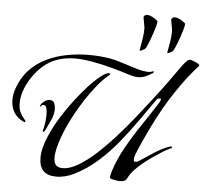

<svg xmlns="http://www.w3.org/2000/svg" viewBox="-63 -1039 1216 1128"><g transform="rotate(5 545.0 -475.5)"><path d="M309 21Q208 21 208 -81Q208 -112 216.5 -144Q225 -176 237 -204Q250 -236 266.5 -267Q283 -298 301 -327Q319 -356 348 -397Q377 -438 412 -480Q447 -522 482.5 -556.5Q518 -591 548 -607Q552 -609 556 -610Q560 -611 564 -611Q566 -611 569.5 -610.5Q573 -610 573 -607Q573 -605 571 -603Q569 -601 567 -599Q533 -571 499.5 -530Q466 -489 435.5 -442Q405 -395 379.5 -348Q354 -301 337 -261Q327 -238 316 -207.5Q305 -177 297.5 -146Q290 -115 290 -89Q290 -61 302 -46.5Q314 -32 343 -32Q384 -32 434 -61.5Q484 -91 537.5 -140Q591 -189 644 -248Q697 -307 744.5 -366.5Q792 -426 830.5 -476Q869 -526 892 -557Q909 -580 926 -603.5Q943 -627 959 -650Q966 -659 979.5 -678.5Q993 -698 1007.5 -714.5Q1022 -731 1034 -731Q1039 -731 1052 -726.5Q1065 -722 1077 -715.5Q1089 -709 1090 -703Q1090 -701 1089 -700Q1079 -689 1069 -677.5Q1059 -666 1050 -655Q1034 -636 1018.5 -615.5Q1003 -595 989 -575Q922 -481 868.5 -379Q815 -277 770 -171Q766 -161 760.5 -146Q755 -131 755 -119Q755 -106 765 -106Q774 -106 785.5 -113Q797 -120 804 -125Q839 -149 874 -171Q909 -193 948 -209Q949 -209 957 -212Q965 -215 966 -215Q971 -215 973 -207Q948 -196 915 -175.5Q882 -155 848 -130.5Q814 -106 786 -80.5Q758 -55 742 -33Q737 -26 733.5 -19.5Q730 -13 726 -5Q719 8 707.5 11.5Q696 15 682 15Q678 15 664 13Q650 11 637 7.5Q624 4 624 -2Q624 -7 628 -22Q632 -37 633 -41Q655 -111 696 -184Q737 -257 784.5 -327Q832 -397 871 -459Q874 -464 878.5 -471.5Q883 -479 883 -484Q883 -489 877 -489Q873 -489 869.5 -488Q866 -487 862 -487Q817 -423 768 -353.5Q719 -284 665 -217.5Q611 -151 548.5 -96Q486 -41 414 -5Q390 7 363 14Q336 21 309 21ZM96 -282 92 -283Q53 -300 33.5 -332Q14 -364 14 -406Q14 -438 25 -471Q48 -538 90.5 -583.5Q133 -629 190 -656.5Q247 -684 311 -696Q375 -708 440 -708Q500 -708 560 -699Q595 -693 638.5 -678.5Q682 -664 724.5 -651.5Q767 -639 798 -639Q807 -639 813.5 -642Q820 -645 824 -645Q827 -645 827 -643Q827 -636 819 -632Q800 -620 780 -611.5Q760 -603 737 -603Q723 -603 709.5 -606Q696 -609 683 -613Q638 -628 580.5 -643.5Q523 -659 465 -669.5Q407 -680 360 -680Q314 -680 270.5 -668Q227 -656 189 -628Q155 -603 125 -563.5Q95 -524 76.5 -479Q58 -434 58 -390Q58 -357 69 -335.5Q80 -314 90.5 -302.5Q101 -291 101 -287Q101 -280 96 -282ZM211 -234Q208 -234 208 -238Q208 -241 208.5 -244Q209 -247 210 -250Q221 -294 221 -336Q221 -344 220 -357Q219 -370 214.5 -381Q210 -392 199 -392Q189 -392 186.5 -386.5Q184 -381 180 -381Q178 -381 178 -383L179 -387Q187 -402 201.5 -413Q216 -424 233 -424Q254 -424 260.5 -407.5Q267 -391 267 -374Q267 -343 252.5 -310Q238 -277 224 -249Q223 -246 218.5 -240Q214 -234 211 -234ZM903 -759Q902 -759 898.5 -759Q895 -759 896 -761Q903 -802 908 -830Q913 -858 913 -893Q913 -897 910 -912.5Q907 -928 904.5 -942.5Q902 -957 902 -958Q905 -966 912 -970Q918 -972 923 -972Q931 -972 939.5 -969Q948 -966 954 -963Q962 -959 970.5 -953Q979 -947 986 -940Q986 -930 980.5 -909.5Q975 -889 966.5 -864Q958 -839 949.5 -817.5Q941 -796 935 -784Q931 -774 922.5 -769Q914 -764 903 -759ZM740 -759Q739 -759 735.5 -759Q732 -759 733 -761Q740 -802 745 -830Q750 -858 750 -893Q750 -897 747 -912.5Q744 -928 741.5 -942.5Q739 -957 739 -958Q742 -966 749 -970Q755 -972 760 -972Q768 -972 776.5 -969Q785 -966 791 -963Q799 -959 807.5 -953Q816 -947 823 -940Q823 -930 817.5 -909.5Q812 -889 803.5 -864Q795 -839 786.5 -817.5Q778 -796 772 -784Q768 -774 759.5 -769Q751 -764 740 -759Z"/></g></svg>

Font: My Soul
Style: Regular
Weight: 400
Designer: Robert E. Leuschke
Foundry: Robert E. Leuschke
Version: Version 1.010; ttfautohint (v1.8.4.7-5d5b)